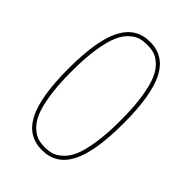

<svg xmlns="http://www.w3.org/2000/svg" viewBox="-220 -835 940 940"><g transform="rotate(45 250.0 -365.0)"><path d="M298.8 -713.4Q277.3 -719.7 250 -719.7Q222.7 -719.7 201.2 -713.4Q179.7 -707 156.2 -685.5Q132.8 -664.1 116.7 -626.5Q100.6 -588.9 90.3 -522.5Q80.1 -456.1 80.1 -365.2Q80.1 -274.4 90.3 -207.5Q100.6 -140.6 116.7 -103.5Q132.8 -66.4 156.2 -44.9Q179.7 -23.4 201.2 -16.6Q222.7 -9.8 250 -9.8Q277.3 -9.8 298.8 -16.6Q320.3 -23.4 343.8 -44.9Q367.2 -66.4 383.3 -103.5Q399.4 -140.6 409.7 -207.5Q419.9 -274.4 419.9 -365.2Q419.9 -456.1 409.7 -522.5Q399.4 -588.9 383.3 -626.5Q367.2 -664.1 343.8 -685.5Q320.3 -707 298.8 -713.4ZM394 -80.6Q347.7 9.8 250 9.8Q152.3 9.8 106 -80.6Q59.6 -170.9 59.6 -364.7Q59.6 -558.6 106 -649.4Q152.3 -740.2 250 -740.2Q347.7 -740.2 394 -649.4Q440.4 -558.6 440.4 -364.7Q440.4 -170.9 394 -80.6Z"/></g></svg>

Font: Rounded-X Mgen+ 1m thin
Style: Regular
Weight: 100
Designer: [Source Han Sans]
Ryoko NISHIZUKA  (kana & ideographs); Paul D. Hunt (Latin, Greek & Cyrillic); Wenlong ZHANG  (bopomofo
Version: Version 1.059.20150602